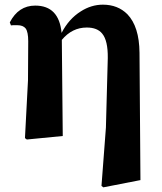

<svg xmlns="http://www.w3.org/2000/svg" viewBox="-20 -583 695 823"><path d="M582 189 423 220 415 214 434 -36 442 -334Q443 -409 418 -439Q397 -465 352 -465Q289 -465 245 -412L249 0L95 15L87 9L100 -239L101 -406Q101 -446 90 -461Q79 -475 54 -475H41Q30 -475 27 -474L22 -487Q59 -559 131 -559Q233 -559 244 -442Q275 -502 326 -534Q371 -563 421 -563Q485 -563 526 -522Q577 -469 578 -357Z"/></svg>

Font: Source Han Serif SC Heavy
Style: Regular
Weight: 900
Designer: Ryoko NISHIZUKA  (kana & ideographs); Frank Grießhammer (Latin, Greek & Cyrillic); Wenlong ZHANG  (bopomofo); Sandoll Co
Foundry: Adobe Systems Incorporated
Version: Version 1.001 October 20, 2017